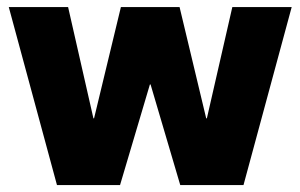

<svg xmlns="http://www.w3.org/2000/svg" viewBox="-20 -536 870 556"><path d="M145 0 5.4 -515.6H177.2L250.5 -193.4H252.4L330.1 -515.6H500L577.1 -193.4H579.1L652.8 -515.6H824.7L685.1 0H502L416 -291.5H414.1L327.6 0Z"/></svg>

Font: Inter Display Extra Bold
Style: Regular
Weight: 800
Designer: Rasmus Andersson
Foundry: rsms
Version: Version 4.000;git-4fc901f